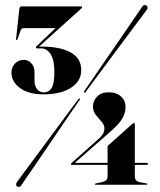

<svg xmlns="http://www.w3.org/2000/svg" viewBox="-20 -725 630 754"><path d="M402.5 -147Q402.5 -150 403.2 -151.5Q404 -153 405.5 -154.5L498 -237Q500.5 -239.5 502.5 -240.5Q504.5 -241.5 506 -241.5Q509.5 -241.5 509.5 -237V-33Q509.5 -23 514 -17.5Q518.5 -12 526.5 -10L554 -5Q555.5 -4.5 557 -4Q558.5 -3.5 558.5 -2Q558.5 0.5 554 0.5H357Q352.5 0.5 352.5 -2Q352.5 -3.5 357.5 -5L382 -10Q391.5 -12.5 397 -17.5Q402.5 -22.5 402.5 -33ZM370 -182Q380 -191 385 -200Q390 -209 390 -221.5Q390 -234.5 378.8 -247Q367.5 -259.5 356.2 -274Q345 -288.5 345 -306Q345 -329 361.2 -345.8Q377.5 -362.5 407 -362.5Q437.5 -362.5 455.2 -346.2Q473 -330 473 -306Q473 -282.5 460.8 -260.5Q448.5 -238.5 414 -208.5L267 -79.5L264.5 -85.5H556.5Q558.5 -85.5 559.8 -84.8Q561 -84 561 -82Q561 -77.5 555.5 -77.5H261.5Q260 -77.5 259.2 -78.2Q258.5 -79 258.5 -80.5Q258.5 -81.5 259.2 -82.8Q260 -84 260.5 -84.5ZM316 -363.5Q315 -362 313.5 -361.2Q312 -360.5 311 -362Q309.5 -362.5 309.2 -364Q309 -365.5 311 -367.5Q314.5 -372 331.8 -397.5Q349 -423 374.5 -460Q400 -497 428.2 -537.8Q456.5 -578.5 481 -614.5Q505.5 -650.5 521.5 -673.8Q537.5 -697 538.5 -699Q542 -704 547 -705Q552 -706 556 -702.5Q559.5 -700 559.5 -694.8Q559.5 -689.5 556 -686Q555 -684.5 538.2 -662Q521.5 -639.5 495.2 -604.5Q469 -569.5 439.5 -529.8Q410 -490 383.2 -454Q356.5 -418 338 -393.2Q319.5 -368.5 316 -363.5ZM287 -334.5Q288 -337 290 -337.8Q292 -338.5 293 -337.5Q294.5 -337 294.2 -335Q294 -333 291.5 -331Q288.5 -326.5 271 -301Q253.5 -275.5 227.8 -238Q202 -200.5 174.2 -159.2Q146.5 -118 121.5 -81.8Q96.5 -45.5 80.2 -21.8Q64 2 63 3.5Q60 8 55.2 8.8Q50.5 9.5 47 7Q43 4.5 43 -0.5Q43 -5.5 47 -10.5Q48 -12 64.8 -35Q81.5 -58 108 -93.2Q134.5 -128.5 163.8 -168.5Q193 -208.5 220 -244.5Q247 -280.5 265.2 -305.5Q283.5 -330.5 287 -334.5ZM129.5 -538.5 127.5 -542Q130 -542 136.2 -542Q142.5 -542 144 -542Q215 -542 257 -519.5Q299 -497 299 -449.5Q299 -406 258.5 -380.2Q218 -354.5 152 -354.5Q91.5 -354.5 58.2 -379.5Q25 -404.5 25 -440Q25 -461.5 39 -475.8Q53 -490 73.5 -490Q90.5 -490 103 -476.8Q115.5 -463.5 115.5 -442V-408.5Q115.5 -388 125.5 -375Q135.5 -362 152.5 -362Q171.5 -362 182.5 -379Q193.5 -396 193.5 -443Q193.5 -489 179 -512Q164.5 -535 141.5 -535H127Q124 -535 122.5 -536.2Q121 -537.5 121 -539Q121 -540.5 121.8 -541.8Q122.5 -543 124 -544L201 -617.5L204 -614.5H74Q64 -614.5 60.5 -604.5L48.5 -570Q48 -569 47.2 -568.2Q46.5 -567.5 45.5 -567.5Q44 -567.5 43.5 -568.8Q43 -570 43 -571L56 -690.5Q56.5 -694.5 59 -697.2Q61.5 -700 65 -700H298.5Q300.5 -700 301.5 -699.2Q302.5 -698.5 302.5 -697Q302.5 -696 301.8 -694.5Q301 -693 299 -691.5Z"/></svg>

Font: Fraunces 120pt
Style: Bold
Weight: 700
Version: Version 1.000;[b76b70a41]